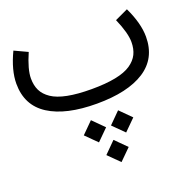

<svg xmlns="http://www.w3.org/2000/svg" viewBox="-254 -478 905 908"><g transform="rotate(-20 198.5 -24.0)"><path d="M-93.8 -358.9 -27.8 -328.1Q-61 -252 -61 -206.5Q-61 -171.4 -48.3 -145.5Q-35.6 -119.6 -6.8 -100.1Q22 -80.6 71.8 -70.8Q121.6 -61 192.4 -61Q263.2 -61 312.7 -70.8Q362.3 -80.6 390.9 -100.1Q419.4 -119.6 432.1 -145.5Q444.8 -171.4 444.8 -206.5Q444.8 -252 411.6 -328.1L477.5 -358.9Q518.1 -273.9 518.1 -206.5Q518.1 -97.7 432.9 -42.7Q347.7 12.2 192.4 12.2Q37.1 12.2 -48.6 -42.5Q-134.3 -97.2 -134.3 -206.5Q-134.3 -273.9 -93.8 -358.9ZM218.8 131.8 274.9 75.7 331.1 131.8 274.9 187.5ZM82 131.8 138.2 75.7 194.3 131.8 138.2 187.5ZM150.4 255.9 206.5 199.7 262.7 255.9 206.5 311.5Z"/></g></svg>

Font: AzarMehrMonospaced
Style: SerifBold
Weight: 1
Designer: Amin Abedi
Version: Version 1.00